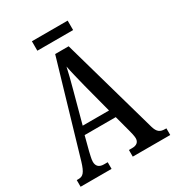

<svg xmlns="http://www.w3.org/2000/svg" viewBox="-199 -957 979 1074"><g transform="rotate(-30 291.0 -420.5)"><path d="M174 -780H405V-841H174ZM3 0H203V-43H179C145 -43 132 -61 132 -87C132 -105 140 -131 143 -147L167 -239H368L395 -138C400 -120 406 -95 406 -81C406 -57 391 -43 361 -43H340V0H582V-43H574C541 -43 525 -55 514 -92L338 -714H251L77 -120C58 -57 43 -43 14 -43H3ZM184 -290 238 -490C251 -538 263 -585 271 -622C278 -584 290 -538 304 -481L354 -290Z"/></g></svg>

Font: Noto Serif Armenian ExtraCondensed Medium
Style: Regular
Weight: 500
Width: 2
Designer: Monotype Design Team
Foundry: Monotype Imaging Inc.
Version: Version 2.008